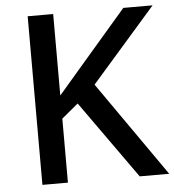

<svg xmlns="http://www.w3.org/2000/svg" viewBox="-52 -762 735 810"><g transform="rotate(-5 316.0 -357.0)"><path d="M632 0H507L273 -329L203 -271V0H95V-714H203V-369Q229 -399 255 -429.5Q281 -460 307 -490L500 -714H624L351 -402Z"/></g></svg>

Font: Noto Sans Sinhala Medium
Style: Regular
Weight: 500
Designer: Jelle Bosma - Monotype Design Team
Foundry: Monotype Imaging Inc.
Version: Version 2.006; ttfautohint (v1.8.4.7-5d5b)